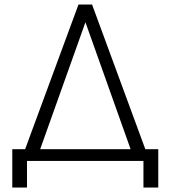

<svg xmlns="http://www.w3.org/2000/svg" viewBox="-20 -710 752 847"><path d="M34.2 117.2V-51.8H90.8L326.2 -689.9H386.2L621.1 -51.8H678.2V117.2H612.8V0H99.1V117.2ZM157.2 -51.8H556.2L356.9 -611.8Z"/></svg>

Font: Acari Sans Light
Style: Regular
Weight: 300
Designer: Alfredo Marco Pradil and Stefan Peev
Foundry: Hanken Design Co.
Version: Version 1.045;January 11, 2019;FontCreator 11.5.0.2425 64-bi